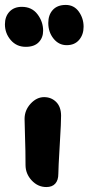

<svg xmlns="http://www.w3.org/2000/svg" viewBox="-24 -753 363 783"><path d="M172.9 -659.2Q172.9 -692.4 191.4 -712.6Q210 -732.9 244.1 -732.9Q277.8 -732.9 297.4 -705.6Q316.9 -678.2 316.9 -644Q316.9 -611.8 298.6 -590.3Q280.3 -568.8 248 -568.8Q215.8 -568.8 194.3 -595.5Q172.9 -622.1 172.9 -659.2ZM81.1 -562Q43.5 -562 19.8 -589.6Q-3.9 -617.2 -3.9 -653.8Q-3.9 -685.5 14.6 -705.3Q33.2 -725.1 64.9 -725.1Q106 -725.1 128.9 -694.8Q151.9 -664.6 151.9 -627.9Q151.9 -599.1 133.8 -580.6Q115.7 -562 81.1 -562ZM165 9.8Q130.4 9.8 105.2 -17.3Q80.1 -44.4 80.1 -80.1Q80.1 -138.7 78.1 -193.6Q76.2 -248.5 76.2 -268.1Q76.2 -303.2 100.8 -330.1Q125.5 -356.9 155.8 -356.9Q185.1 -356.9 204.8 -337.4Q224.6 -317.9 225.1 -282.2Q225.6 -259.8 219.7 -162.8Q213.9 -65.9 213.9 -43.9Q213.9 -18.1 201.4 -4.2Q189 9.8 165 9.8Z"/></svg>

Font: Shantell Sans Irregular
Style: Regular
Weight: 600
Designer: Stephen Nixon, Anya Danilova, Shantell Martin
Foundry: Arrow Type
Version: Version 1.006;[9816181b4]